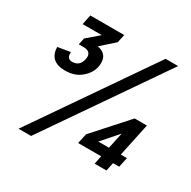

<svg xmlns="http://www.w3.org/2000/svg" viewBox="-171 -901 1116 1119"><g transform="rotate(30 387.5 -341.5)"><path d="M157.7 -379.9Q51.8 -379.9 49.8 -476.6L133.8 -490.7L133.3 -485.4Q133.3 -444.8 167 -444.8Q217.8 -444.8 229 -497.1Q231 -505.4 231 -513.2Q231 -552.7 182.6 -552.7H150.9L160.2 -597.2L240.2 -666H111.3L125 -731.9H353L341.3 -676.8L252.9 -598.1Q318.4 -585.9 318.4 -523.4Q318.4 -460.4 262.7 -414.1Q220.7 -379.9 157.7 -379.9ZM658.2 3.4H578.6L590.3 -52.7H435.1L449.7 -119.6L648.9 -341.3H731.4L684.1 -118.7H725.6L711.4 -52.7H669.9ZM604.5 -118.7 627.4 -226.6 532.7 -118.7ZM177.2 48.8H92.8L631.3 -732.4H715.8Z"/></g></svg>

Font: Cadman
Style: Bold Italic
Weight: 700
Italic angle: -12°
Designer: Paul James MIller
Foundry: High-Logic / Made with FontCreator
Version: Version 2.114;March 28, 2021;FontCreator 13.0.0.2683 64-bit